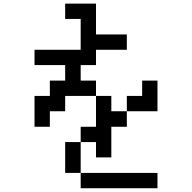

<svg xmlns="http://www.w3.org/2000/svg" viewBox="-20 -879 1040 1040"><path d="M333 57.6V-109.4H417V57.6ZM167 -192.4V-359.4H250V-442.4H333V-526.4H167V-609.4H417V-776.4H333V-859.4H500V-692.4H667V-609.4H500V-526.4H417V-442.4H500V-359.4H333V-276.4H250V-192.4ZM417 57.6H833V140.6H417ZM417 -109.4V-192.4H500V-359.4H583V-276.4H667V-192.4H583V-26.4H500V-109.4ZM667 -276.4V-359.4H750V-442.4H833V-276.4Z"/></svg>

Font: KH Dot kagurazaka 12
Style: Regular
Weight: 400
Designer: Original version for X68000 by Keitarou Hiraki (http://hp.vector.co.jp/authors/VA000874/) / TrueType conversion by Homem
Version: Version 1.00.20150527